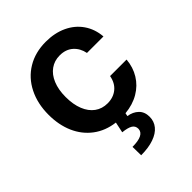

<svg xmlns="http://www.w3.org/2000/svg" viewBox="-214 -650 981 981"><g transform="rotate(-45 276.5 -159.5)"><path d="M291 -537.1Q355 -537.1 405 -513.7Q455.1 -490.2 484.6 -447.3Q514.2 -404.3 518.6 -347.7H399.4Q391.6 -387.7 363.8 -412.6Q335.9 -437.5 292 -437.5Q253.4 -437.5 224.4 -416.7Q195.3 -396 179.2 -357.2Q163.1 -318.4 163.1 -265.6Q163.1 -211.4 179 -172.1Q194.8 -132.8 223.9 -111.8Q252.9 -90.8 292 -90.8Q334 -90.8 362.8 -114.3Q391.6 -137.7 399.4 -180.7H518.6Q514.2 -128.9 489 -87.9Q463.9 -46.9 420.9 -21.5Q377.9 3.9 320.8 9.3L317.4 26.4Q352.1 31.7 373.8 52.7Q395.5 73.7 395.5 109.4Q395.5 142.1 375.7 166.5Q356 190.9 317.6 204.3Q279.3 217.8 225.6 217.8L224.6 156.2Q310.1 156.2 311.5 112.3Q311.5 91.3 294.7 80.8Q277.8 70.3 240.2 66.4L252.4 8.3Q185.5 0 137 -36.4Q88.4 -72.8 62.7 -131.1Q37.1 -189.5 37.1 -262.7Q37.1 -343.3 68.4 -405.5Q99.6 -467.8 157 -502.4Q214.4 -537.1 291 -537.1Z"/></g></svg>

Font: WEMIX Pretendard SemiBold
Style: Regular
Weight: 600
Designer: Base glyphs from Inter by Rasmus Andersson; Hangeul glyphs from Noto Sans CJK(Source Han Sans) by Jang Soo-young and Kan
Foundry: Kil Hyung-jin
Version: Version 1.000